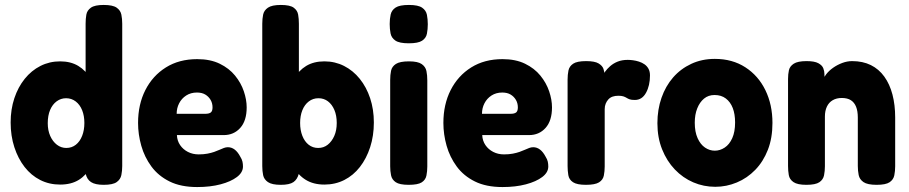

<svg xmlns="http://www.w3.org/2000/svg" viewBox="-20 -738 3675 776"><path d="M223 8Q179 8 142.5 -10.5Q106 -29 79.5 -63Q53 -97 38 -143Q23 -189 23 -243Q23 -296 38 -341Q53 -386 80 -419.5Q107 -453 143.5 -471.5Q180 -490 223 -490Q266 -490 296.5 -471.5Q327 -453 346 -419.5Q365 -386 374 -340.5Q383 -295 383 -242Q383 -189 375 -144Q367 -99 348 -64.5Q329 -30 298.5 -11Q268 8 223 8ZM248 -140Q270 -140 286.5 -153Q303 -166 312 -189Q321 -212 321 -241Q321 -270 312 -292.5Q303 -315 286 -328Q269 -341 247 -341Q226 -341 209 -328.5Q192 -316 182.5 -293.5Q173 -271 173 -240Q173 -211 183 -188.5Q193 -166 210 -153Q227 -140 248 -140ZM399 9Q365 9 348 -2Q331 -13 326 -37V-642Q326 -662 329 -679Q332 -696 347.5 -707Q363 -718 399 -718Q436 -718 451.5 -707Q467 -696 470.5 -679Q474 -662 474 -642V-67Q474 -48 470.5 -30.5Q467 -13 451.5 -2Q436 9 399 9Z M777 18Q711 18 665.5 -4.5Q620 -27 592 -65Q564 -103 551 -149Q538 -195 538 -241Q538 -316 567.5 -374Q597 -432 650.5 -465.5Q704 -499 777 -499Q830 -499 868 -480.5Q906 -462 930 -432.5Q954 -403 965.5 -369Q977 -335 977 -304Q977 -250 951 -221Q925 -192 884 -192H695Q696 -169 708 -151.5Q720 -134 739.5 -124Q759 -114 783 -114Q803 -114 818.5 -117Q834 -120 845.5 -124Q857 -128 867 -132.5Q877 -137 885 -140Q893 -143 901 -143Q916 -143 928.5 -133.5Q941 -124 951 -105Q958 -94 960 -84.5Q962 -75 962 -65Q962 -41 937.5 -22.5Q913 -4 871.5 7Q830 18 777 18ZM694 -278H809Q825 -278 832 -283.5Q839 -289 839 -304Q839 -321 831 -334.5Q823 -348 809.5 -356Q796 -364 776 -364Q751 -364 732.5 -352Q714 -340 704 -320.5Q694 -301 694 -278Z M1291 8Q1247 8 1216 -11Q1185 -30 1166 -64.5Q1147 -99 1138.5 -144Q1130 -189 1131 -242Q1131 -295 1140 -340.5Q1149 -386 1168 -419.5Q1187 -453 1217.5 -471.5Q1248 -490 1291 -490Q1334 -490 1370.5 -471.5Q1407 -453 1434 -419.5Q1461 -386 1476 -341Q1491 -296 1491 -243Q1491 -189 1476 -143Q1461 -97 1434.5 -63Q1408 -29 1371.5 -10.5Q1335 8 1291 8ZM1266 -140Q1288 -140 1304.5 -153Q1321 -166 1331 -188.5Q1341 -211 1341 -241Q1341 -271 1331.5 -293.5Q1322 -316 1305.5 -328.5Q1289 -341 1267 -341Q1245 -341 1228 -328Q1211 -315 1202 -292.5Q1193 -270 1193 -241Q1193 -212 1202 -189Q1211 -166 1227.5 -153Q1244 -140 1266 -140ZM1115 9Q1079 9 1063 -2Q1047 -13 1043.5 -30Q1040 -47 1040 -67V-642Q1040 -662 1043.5 -679Q1047 -696 1063 -707Q1079 -718 1115 -718Q1152 -718 1167 -707Q1182 -696 1185 -679Q1188 -662 1188 -642V-37Q1182 -13 1166 -2Q1150 9 1115 9Z M1632 9Q1595 9 1579.5 -1.5Q1564 -12 1560.5 -29.5Q1557 -47 1557 -66V-415Q1557 -435 1560.5 -452Q1564 -469 1580 -479.5Q1596 -490 1633 -490Q1669 -490 1684.5 -479Q1700 -468 1703.5 -451Q1707 -434 1707 -413V-65Q1707 -46 1703.5 -28.5Q1700 -11 1684.5 -1Q1669 9 1632 9ZM1632 -563Q1594 -563 1578 -574Q1562 -585 1558.5 -603Q1555 -621 1555 -641Q1555 -662 1559 -679.5Q1563 -697 1579 -707.5Q1595 -718 1633 -718Q1670 -718 1686 -707Q1702 -696 1705.5 -678Q1709 -660 1709 -640Q1709 -620 1705.5 -602Q1702 -584 1686 -573.5Q1670 -563 1632 -563Z M2011 18Q1945 18 1899.5 -4.5Q1854 -27 1826 -65Q1798 -103 1785 -149Q1772 -195 1772 -241Q1772 -316 1801.5 -374Q1831 -432 1884.5 -465.5Q1938 -499 2011 -499Q2064 -499 2102 -480.5Q2140 -462 2164 -432.5Q2188 -403 2199.5 -369Q2211 -335 2211 -304Q2211 -250 2185 -221Q2159 -192 2118 -192H1929Q1930 -169 1942 -151.5Q1954 -134 1973.5 -124Q1993 -114 2017 -114Q2037 -114 2052.5 -117Q2068 -120 2079.5 -124Q2091 -128 2101 -132.5Q2111 -137 2119 -140Q2127 -143 2135 -143Q2150 -143 2162.5 -133.5Q2175 -124 2185 -105Q2192 -94 2194 -84.5Q2196 -75 2196 -65Q2196 -41 2171.5 -22.5Q2147 -4 2105.5 7Q2064 18 2011 18ZM1928 -278H2043Q2059 -278 2066 -283.5Q2073 -289 2073 -304Q2073 -321 2065 -334.5Q2057 -348 2043.5 -356Q2030 -364 2010 -364Q1985 -364 1966.5 -352Q1948 -340 1938 -320.5Q1928 -301 1928 -278Z M2348 9Q2312 9 2296 -1.5Q2280 -12 2277 -30Q2274 -48 2274 -67V-416Q2274 -436 2277.5 -453Q2281 -470 2296.5 -480.5Q2312 -491 2349 -491Q2384 -491 2399.5 -481.5Q2415 -472 2419 -459.5Q2423 -447 2423 -438L2414 -428Q2417 -436 2425 -447.5Q2433 -459 2446 -470.5Q2459 -482 2476.5 -489Q2494 -496 2517 -496Q2526 -496 2538 -494.5Q2550 -493 2562.5 -489Q2575 -485 2585 -478Q2595 -471 2601 -460Q2607 -449 2607 -433Q2607 -392 2591 -363Q2575 -334 2546 -334Q2532 -334 2525 -336.5Q2518 -339 2512.5 -342.5Q2507 -346 2499.5 -348.5Q2492 -351 2479 -351Q2466 -351 2456 -347.5Q2446 -344 2439 -336.5Q2432 -329 2428 -319Q2424 -309 2424 -297V-65Q2424 -46 2420.5 -28.5Q2417 -11 2401 -1Q2385 9 2348 9Z M2871 17Q2824 17 2782 -1Q2740 -19 2707.5 -53Q2675 -87 2656 -134.5Q2637 -182 2637 -240Q2637 -295 2653.5 -342.5Q2670 -390 2700.5 -425Q2731 -460 2774 -480Q2817 -500 2869 -500Q2940 -500 2992.5 -466Q3045 -432 3073.5 -373.5Q3102 -315 3102 -241Q3102 -180 3083.5 -132.5Q3065 -85 3032.5 -51.5Q3000 -18 2958 -0.5Q2916 17 2871 17ZM2869 -129Q2890 -129 2909 -141.5Q2928 -154 2939.5 -179.5Q2951 -205 2951 -243Q2951 -277 2941.5 -301.5Q2932 -326 2913.5 -340Q2895 -354 2868 -354Q2843 -354 2825.5 -339.5Q2808 -325 2798 -300Q2788 -275 2788 -242Q2788 -205 2799.5 -179.5Q2811 -154 2829.5 -141.5Q2848 -129 2869 -129Z M3239 9Q3203 9 3187 -2Q3171 -13 3168 -30.5Q3165 -48 3165 -67V-419Q3165 -438 3168.5 -454Q3172 -470 3188 -480.5Q3204 -491 3240 -491Q3272 -491 3287.5 -482.5Q3303 -474 3307.5 -462Q3312 -450 3312 -439.5Q3312 -429 3313 -425L3306 -407Q3308 -423 3319 -437.5Q3330 -452 3347 -464Q3364 -476 3384 -483.5Q3404 -491 3424 -491Q3467 -491 3499.5 -475Q3532 -459 3554 -428.5Q3576 -398 3587 -356Q3598 -314 3598 -263V-66Q3598 -47 3594.5 -29.5Q3591 -12 3575.5 -1.5Q3560 9 3523 9Q3486 9 3470 -2Q3454 -13 3450.5 -30.5Q3447 -48 3447 -67V-263Q3447 -289 3440 -306.5Q3433 -324 3419 -333Q3405 -342 3382 -342Q3361 -342 3345.5 -333Q3330 -324 3322 -307Q3314 -290 3314 -267V-66Q3314 -47 3310.5 -29.5Q3307 -12 3291.5 -1.5Q3276 9 3239 9Z"/></svg>

Font: Fredoka SemiCondensed SemiBold
Style: Regular
Weight: 600
Width: 4
Designer: Ben Nathan
Foundry: Milena B. Brandão, Ben Nathan
Version: Version 2.001